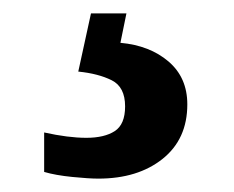

<svg xmlns="http://www.w3.org/2000/svg" viewBox="-20 -29 350 287"><path d="M127 238Q113 238 88 235.5Q63 233 46 228V169Q82 177 109 177Q136 177 151.5 167Q167 157 167 130Q167 101 147 91Q127 81 97 78L116 -9H169L160 35Q204 39 232 63Q260 87 260 127Q260 179 223 208.5Q186 238 127 238Z"/></svg>

Font: Noto Serif Tamil SemiCondensed
Style: Bold Italic
Weight: 700
Width: 4
Italic angle: -12°
Designer: Indian Type Foundry, Tom Grace, and the Monotype Design Team
Foundry: Monotype Imaging Inc.
Version: Version 2.003; ttfautohint (v1.8.4.7-5d5b)